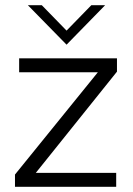

<svg xmlns="http://www.w3.org/2000/svg" viewBox="-20 -717 510 737"><path d="M426 0H37.5V-47L355.5 -439.5H53.5V-493H429V-442L117.5 -53.5H426ZM235.5 -545.5 87 -697H140.5L235.5 -599.5L330.5 -697H383.5Z"/></svg>

Font: Acari Sans Neue
Style: Regular
Weight: 400
Designer: Alfredo Marco Pradil (font), Cristiano Sobral (main changes)
Foundry: Hanken Design Co. (font), Cristiano Sobral (main changes)
Version: Version 2.459;March 19, 2022;FontCreator 14.0.0.2808 64-bit;